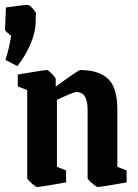

<svg xmlns="http://www.w3.org/2000/svg" viewBox="-46 -746 557 776"><path d="M23.9 -479 -23.9 -503.9Q-7.8 -555.2 -1 -601.1Q-2.9 -603 -8.3 -607.4Q-13.7 -611.8 -16.8 -614.5Q-20 -617.2 -22.9 -620.6Q-25.9 -624 -25.9 -626L-22 -715.8Q48.3 -726.1 67.9 -726.1Q72.8 -726.1 85.4 -712.4Q98.1 -698.7 99.1 -692.9L98.1 -659.2Q98.1 -615.2 76.2 -565.4Q54.2 -515.6 23.9 -479ZM104 9.8Q98.6 9.8 81.3 -5.6Q64 -21 64 -25.9V-381.8L25.9 -397V-444.8Q131.8 -462.9 144 -462.9Q148.9 -462.9 164.1 -447.5Q179.2 -432.1 179.2 -426.8V-396Q271 -462.9 277.8 -462.9Q353 -462.9 390.6 -427.5Q428.2 -392.1 428.2 -304.2V-71.8L465.8 -57.1V-8.8Q360.4 9.8 349.1 9.8Q343.8 9.8 325.9 -5.6Q308.1 -21 308.1 -25.9V-303.2Q308.1 -323.2 304.2 -337.6Q300.3 -352.1 295.4 -358.9Q290.5 -365.7 282.7 -369.4Q274.9 -373 271 -373.5Q267.1 -374 261.2 -374Q252 -374 184.1 -342.8V-71.8L221.2 -57.1V-8.8Q116.2 9.8 104 9.8Z"/></svg>

Font: Grenze SemiBold
Style: Regular
Weight: 600
Designer: Renata Polastri
Foundry: Omnibus-Type
Version: Version 1.002;PS 001.002;hotconv 1.0.88;makeotf.lib2.5.64775